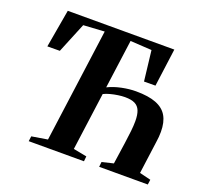

<svg xmlns="http://www.w3.org/2000/svg" viewBox="-126 -897 1132 1050"><g transform="rotate(20 440.0 -371.5)"><path d="M140 0 144 -29.5 236 -44.5 325.5 -705.5 203 -698 131 -522.5 58.5 -522 97 -743H717L687.5 -522.5L621 -522L600.5 -698L476 -705.5L437.5 -421.5Q473 -439 516.5 -448Q560 -457 599 -457Q671.5 -457 716.2 -439.5Q761 -422 781.5 -386.2Q802 -350.5 802 -295Q802 -281 800.8 -265.5Q799.5 -250 797 -234L771.5 -45L837 -29L833 0H550L553 -29L619.5 -45L637.5 -169.5Q643.5 -211 647 -243.8Q650.5 -276.5 650.5 -302Q650.5 -339.5 641.2 -362.5Q632 -385.5 611 -396Q590 -406.5 553 -406.5Q535 -406.5 512.8 -403.2Q490.5 -400 469 -394.2Q447.5 -388.5 432 -380.5L386.5 -44.5L464.5 -29.5L461.5 0Z"/></g></svg>

Font: Merriweather 96pt
Style: Bold Italic
Weight: 700
Italic angle: -7.8°
Version: Version 2.101